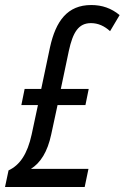

<svg xmlns="http://www.w3.org/2000/svg" viewBox="-43 -744 496 764"><path d="M-9 -66 -23 0H294L309 -72H80C118 -96 146 -139 161 -210L186 -326H297L310 -390H199L231 -542C247 -615 269 -652 319 -652C348 -652 373 -640 395 -620L433 -684C400 -711 364 -724 320 -724C225 -724 179 -660 156 -556L121 -390H55L42 -326H108L83 -209C66 -131 36 -87 -9 -66Z"/></svg>

Font: Noto Sans ExtraCondensed
Style: Italic
Weight: 400
Width: 2
Italic angle: -12°
Designer: Monotype Design Team
Foundry: Monotype Imaging Inc.
Version: Version 2.013